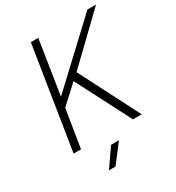

<svg xmlns="http://www.w3.org/2000/svg" viewBox="-208 -824 1043 1140"><g transform="rotate(-30 313.5 -254.5)"><path d="M69 0H120L162 -261L284 -373L476 0H536L326 -410L627 -700H568L173 -330L231 -700H180ZM201 191H246L342 66H288Z"/></g></svg>

Font: Arthouse Owned Light
Style: Italic
Weight: 300
Italic angle: -10°
Designer: Jeremy Tribby
Foundry: Tribby Type
Version: Version 1.000;PS 001.000;hotconv 1.0.88;makeotf.lib2.5.64775